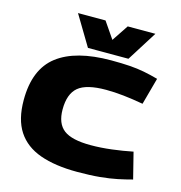

<svg xmlns="http://www.w3.org/2000/svg" viewBox="-133 -1057 1117 1186"><g transform="rotate(15 425.5 -464.5)"><path d="M34 -334Q34 -531 150.5 -620.5Q267 -710 494 -710Q562 -710 612 -706.5Q662 -703 705.5 -694.5Q749 -686 796 -673L749 -501Q682 -513 623 -519.5Q564 -526 510 -526Q384 -526 332.5 -482.5Q281 -439 281 -340Q281 -250 332.5 -210.5Q384 -171 505 -171Q569 -171 638.5 -179.5Q708 -188 772 -201L814 -34Q770 -22 722 -12Q674 -2 612.5 4Q551 10 467 10Q326 10 229.5 -24.5Q133 -59 83.5 -134.5Q34 -210 34 -334ZM714 -939 593 -747H334L219 -939H395L467 -834L537 -939Z"/></g></svg>

Font: Georama Extended ExtraBold
Style: Regular
Weight: 800
Width: 7
Designer: Jean-Baptiste Levee
Foundry: Production Type
Version: Version 1.000